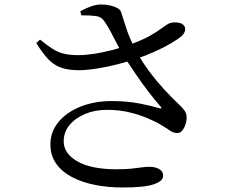

<svg xmlns="http://www.w3.org/2000/svg" viewBox="-20 -793 1040 853"><path d="M525 40Q460 40 402 28.5Q344 17 299.5 -6.5Q255 -30 229.5 -66Q204 -102 204 -152Q204 -207 239.5 -250.5Q275 -294 337 -319Q399 -344 476 -344Q546 -344 601 -333Q656 -322 688 -312Q704 -309 693 -320Q667 -350 639.5 -385.5Q612 -421 585 -461Q558 -501 532 -540Q516 -567 501 -596Q486 -625 472 -651.5Q458 -678 444 -698Q431 -718 407.5 -721.5Q384 -725 341 -725L337 -743Q362 -757 385.5 -765Q409 -773 429 -773Q461 -773 487.5 -763.5Q514 -754 518 -739Q528 -710 536.5 -681.5Q545 -653 557.5 -623.5Q570 -594 589 -560Q613 -516 644 -474.5Q675 -433 709 -396Q743 -359 776 -328Q794 -311 801 -300Q808 -289 809 -275Q810 -260 805 -243Q800 -226 790.5 -214Q781 -202 768 -202Q750 -202 735.5 -212.5Q721 -223 699 -236Q671 -253 634 -268.5Q597 -284 552.5 -294.5Q508 -305 455 -305Q401 -305 357.5 -286.5Q314 -268 288.5 -237Q263 -206 263 -165Q263 -111 324 -76Q385 -41 498 -41Q535 -41 561 -43.5Q587 -46 606.5 -49Q626 -52 644 -52Q669 -52 687 -42Q705 -32 705 -12Q705 11 664 25.5Q623 40 525 40ZM333 -481Q281 -481 248.5 -493.5Q216 -506 191.5 -533Q167 -560 141 -602L158 -617Q189 -592 213 -576.5Q237 -561 264 -554.5Q291 -548 328 -548Q359 -548 398.5 -554Q438 -560 478 -570.5Q518 -581 549 -592Q611 -614 646 -634Q681 -654 700.5 -669Q720 -684 734 -690Q749 -695 768 -693Q787 -691 797 -680Q805 -670 802 -657Q799 -644 787 -633Q771 -619 739.5 -600.5Q708 -582 667 -563.5Q626 -545 581 -530Q550 -520 506.5 -508.5Q463 -497 417.5 -489.5Q372 -482 333 -481Z"/></svg>

Font: Noto Serif JP ExtraLight Medium
Style: Regular
Weight: 500
Version: Version 2.003-H1;hotconv 1.1.1;makeotfexe 2.6.0